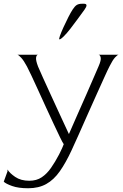

<svg xmlns="http://www.w3.org/2000/svg" viewBox="-105 -760 657 1024"><path d="M45 244Q-7 244 -40.5 232Q-74 220 -85 209L-65 154V144Q-54 163 -24 183.5Q6 204 51 204Q90 204 117.5 185.5Q145 167 167 135.5Q189 104 210 64Q230 24 235 9Q229 1 215 -28Q201 -57 181.5 -98.5Q162 -140 140.5 -187Q119 -234 99 -278Q79 -322 63 -356Q47 -390 39 -405Q22 -437 8 -452Q-6 -467 -12 -468H98Q90 -468 87.5 -453.5Q85 -439 98 -405Q106 -386 124 -346Q142 -306 166 -254Q190 -202 215 -147.5Q240 -93 262 -46H263Q284 -95 309 -151Q334 -207 357 -259.5Q380 -312 397 -351.5Q414 -391 421 -407Q435 -439 432 -453Q429 -467 421 -468H527Q521 -467 508.5 -453.5Q496 -440 480 -408Q471 -391 452.5 -350Q434 -309 410 -256Q386 -203 361 -146.5Q336 -90 314 -40.5Q292 9 277 41Q246 108 214 153.5Q182 199 141.5 221.5Q101 244 45 244ZM212 -550Q208 -550 214.5 -568.5Q221 -587 233.5 -614.5Q246 -642 259.5 -668.5Q273 -695 283 -710Q294 -727 304.5 -733.5Q315 -740 332 -740H343Q368 -740 346 -709Q330 -687 310 -659.5Q290 -632 270.5 -607Q251 -582 235 -566Q219 -550 212 -550Z"/></svg>

Font: Red Rose Light
Style: Regular
Weight: 300
Designer: Jaikishan Patel
Version: Version 1.001; ttfautohint (v1.8.3)